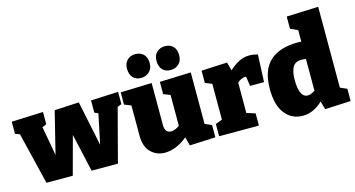

<svg xmlns="http://www.w3.org/2000/svg" viewBox="-89 -1150 2804 1516"><g transform="rotate(-15 1313.0 -391.5)"><path d="M644 -535 868 -545V-445L834 -431L720 2H505L435 -309L351 2H136L33 -422L-4 -435V-535L254 -545V-445L219 -430L262 -192L347 -535L547 -545L623 -178L674 -422L644 -435Z M1103 15Q1036 15 989 -30.5Q942 -76 942 -167V-414L887 -436V-536L1142 -544V-199Q1142 -167 1156 -151Q1170 -135 1193 -135Q1224 -135 1262 -162V-414L1207 -436V-536L1462 -545V-124L1517 -100V0L1306 10L1287 -61Q1242 -23 1194.5 -4Q1147 15 1103 15ZM1316 -604Q1272 -604 1248.5 -629.5Q1225 -655 1224 -701Q1223 -746 1250 -772Q1277 -798 1316 -798Q1360 -798 1384.5 -772Q1409 -746 1409 -701Q1409 -655 1382 -629.5Q1355 -604 1316 -604ZM1074 -604Q1031 -604 1007.5 -629.5Q984 -655 983 -701Q982 -746 1008.5 -772Q1035 -798 1074 -798Q1118 -798 1143 -772Q1168 -746 1168 -701Q1168 -655 1140.5 -629.5Q1113 -604 1074 -604Z M1548 0V-100L1603 -121V-414L1548 -436V-536L1759 -546L1777 -477Q1818 -515 1858 -535Q1898 -555 1942 -555Q1974 -555 2011 -545L2001 -321H1887L1875 -400Q1872 -400 1868 -400Q1852 -400 1834 -391.5Q1816 -383 1803 -370V-122L1873 -100V0Z M2229 15Q2141 15 2086 -53.5Q2031 -122 2031 -255Q2031 -411 2110.5 -483Q2190 -555 2338 -555Q2353 -555 2368 -554V-648L2308 -675V-775L2568 -785V-124L2623 -100V0L2412 10L2393 -57Q2354 -21 2314 -3Q2274 15 2229 15ZM2309 -130Q2335 -130 2368 -153V-412Q2348 -415 2332 -415Q2278 -415 2258.5 -376.5Q2239 -338 2239 -274Q2239 -210 2255.5 -170Q2272 -130 2309 -130Z"/></g></svg>

Font: Bitter Black
Style: Regular
Weight: 900
Designer: Sol Matas, and Bitter project Authors
Foundry: Sol Matas
Version: Version 2.001